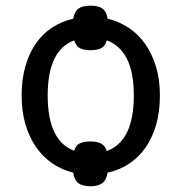

<svg xmlns="http://www.w3.org/2000/svg" viewBox="-20 -605 640 676"><path d="M543 -269Q543 -211.9 529.8 -166Q516.6 -120.1 492.7 -85.7Q468.8 -51.3 434.8 -28.8Q400.9 -6.3 358.9 2.9Q354.5 29.3 339.8 40Q325.2 50.8 298.8 50.8Q270.5 50.8 256.1 40Q241.7 29.3 237.8 2.9Q198.2 -6.8 165 -29.3Q131.8 -51.8 107.7 -86.2Q83.5 -120.6 69.8 -166.5Q56.2 -212.4 56.2 -269Q56.2 -325.2 69.1 -370.8Q82 -416.5 105.7 -450.9Q129.4 -485.4 163.1 -507.6Q196.8 -529.8 237.8 -539.1Q242.7 -565.4 256.8 -575.2Q271 -585 298.8 -585Q312 -585 322.3 -582.8Q332.5 -580.6 339.8 -575.4Q347.2 -570.3 352.1 -561.5Q356.9 -552.7 358.9 -539.1Q398.4 -529.8 432.4 -507.6Q466.3 -485.4 490.7 -450.9Q515.1 -416.5 529.1 -370.8Q543 -325.2 543 -269ZM147.9 -269Q147.9 -108.9 241.2 -74.2Q246.6 -92.8 260.3 -99.9Q273.9 -106.9 298.8 -106.9Q322.3 -106.9 336.2 -99.4Q350.1 -91.8 356 -73.2Q451.2 -107.9 451.2 -269Q451.2 -349.6 427 -397.7Q402.8 -445.8 356 -462.9Q350.1 -442.4 336.2 -435.3Q322.3 -428.2 298.8 -428.2Q273.9 -428.2 260.5 -435.8Q247.1 -443.4 241.2 -462.9Q147.9 -428.2 147.9 -269Z"/></svg>

Font: WenQuanYi Micro Hei Mono
Style: Regular
Weight: 400
Foundry: Ascender Corporation
Version: Version 0.2.0-beta